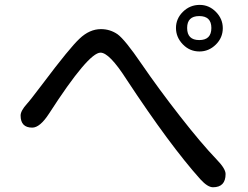

<svg xmlns="http://www.w3.org/2000/svg" viewBox="-20 -791 1040 805"><path d="M820.3 -39.1Q692.4 -181.6 509.8 -459Q438.5 -570.3 401.4 -570.3Q350.6 -570.3 185.5 -314.5Q147.5 -255.9 115.2 -255.9Q66.4 -255.9 66.4 -306.6Q66.4 -326.2 92.8 -355.5Q102.5 -365.2 160.2 -441.4Q272.5 -590.8 313.5 -628.9Q355.5 -668.9 403.3 -668.9Q441.4 -668.9 472.7 -647.5Q503.9 -625 573.2 -523.4Q645.5 -418 734.4 -304.2Q823.2 -190.4 887.7 -123Q925.8 -84 925.8 -61.5Q925.8 -5.9 873 -5.9Q850.6 -5.9 820.3 -39.1ZM717.8 -673.8Q717.8 -712.9 747.1 -741.7Q776.4 -770.5 817.4 -770.5Q856.4 -770.5 885.3 -741.2Q914.1 -711.9 914.1 -672.9Q914.1 -632.8 884.8 -604Q855.5 -575.2 816.4 -575.2Q775.4 -575.2 746.6 -605Q717.8 -634.8 717.8 -673.8ZM866.2 -673.8Q866.2 -723.6 815.4 -723.6Q764.6 -723.6 764.6 -673.8Q764.6 -623 815.4 -623Q866.2 -623 866.2 -673.8Z"/></svg>

Font: jf-openhuninn-2.1
Style: Regular
Weight: 400
Designer: [Kosugi Maru]
Designed by MOTOYA      

[Varela Round]
Joe Prince (Latin component); Avraham Cornfeld (Hebrew component)
Foundry: justfont Co., Ltd.
Version: 2.1